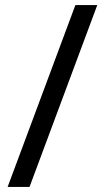

<svg xmlns="http://www.w3.org/2000/svg" viewBox="-20 -734 412 754"><path d="M362 -714 96 0H10L276 -714Z"/></svg>

Font: Noto Sans Ethiopic
Style: Regular
Weight: 400
Designer: Monotype Design Team
Foundry: Monotype Imaging Inc.
Version: Version 2.102; ttfautohint (v1.8.4.7-5d5b)